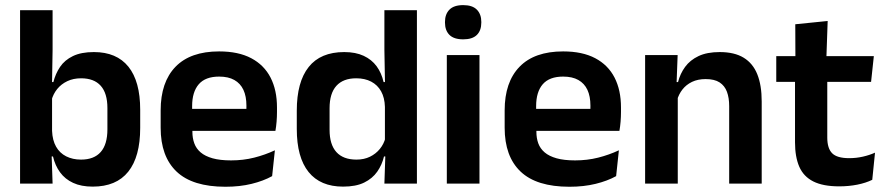

<svg xmlns="http://www.w3.org/2000/svg" viewBox="-20 -700 3374 732"><path d="M333.5 11.5Q289.5 11.5 258.8 -2.8Q228 -17 209 -43Q190 -69 182 -103.5H146L178.5 -201Q180 -165 193.8 -140.8Q207.5 -116.5 232.2 -104Q257 -91.5 289 -91.5Q338.5 -91.5 364 -120.5Q389.5 -149.5 389.5 -207V-288Q389.5 -344.5 364 -373Q338.5 -401.5 289 -401.5Q259.5 -401.5 236.5 -390.5Q213.5 -379.5 198.2 -360.8Q183 -342 176.5 -318L148.5 -387H183.5Q191.5 -419 209 -445Q226.5 -471 258 -486.2Q289.5 -501.5 338 -501.5Q424.5 -501.5 469.5 -445.8Q514.5 -390 514.5 -281.5V-212.5Q514.5 -102.5 469 -45.5Q423.5 11.5 333.5 11.5ZM56.5 0V-661H180.5V-509.5L178 -361L178.5 -345.5V-149.5L176.5 -119L180.5 0Z M839.5 12Q714 12 653.2 -45.8Q592.5 -103.5 592.5 -213V-279Q592.5 -387 649.2 -445.5Q706 -504 815.5 -504Q889 -504 938 -478Q987 -452 1011.5 -404.2Q1036 -356.5 1036 -290.5V-273Q1036 -255 1034.5 -236.2Q1033 -217.5 1030 -201H917Q918.5 -228.5 919 -253Q919.5 -277.5 919.5 -297Q919.5 -333 908 -357.5Q896.5 -382 873.5 -395Q850.5 -408 815.5 -408Q763 -408 737.8 -378.8Q712.5 -349.5 712.5 -295.5V-250L713.5 -236V-197Q713.5 -173.5 720.8 -153.5Q728 -133.5 745 -119Q762 -104.5 790.5 -96.5Q819 -88.5 861 -88.5Q907.5 -88.5 949 -99Q990.5 -109.5 1028 -127L1017.5 -28.5Q984 -10 939 1Q894 12 839.5 12ZM658 -201V-285H1005V-201Z M1288 11.5Q1201.5 11.5 1156.5 -44.2Q1111.5 -100 1111.5 -208.5V-278Q1111.5 -387.5 1156.8 -444.5Q1202 -501.5 1292.5 -501.5Q1336 -501.5 1366.5 -487.2Q1397 -473 1415.8 -447.5Q1434.5 -422 1442.5 -387H1479.5L1447.5 -292.5Q1446.5 -327.5 1433 -351.8Q1419.5 -376 1395.2 -388.8Q1371 -401.5 1338 -401.5Q1288.5 -401.5 1262.5 -372.8Q1236.5 -344 1236.5 -287.5V-205Q1236.5 -149 1262.5 -120.2Q1288.5 -91.5 1339 -91.5Q1368 -91.5 1390.5 -102.5Q1413 -113.5 1428.2 -132.2Q1443.5 -151 1449.5 -174.5L1479.5 -103.5H1444Q1436.5 -71.5 1418.2 -45.5Q1400 -19.5 1368.5 -4Q1337 11.5 1288 11.5ZM1445.5 0 1449.5 -119 1447.5 -148V-349L1448 -369L1445.5 -509.5V-661H1569.5V0Z M1683.5 0V-490H1808V0ZM1746 -550Q1710.5 -550 1693.5 -567Q1676.5 -584 1676.5 -614V-616.5Q1676.5 -646 1693.5 -663.2Q1710.5 -680.5 1746 -680.5Q1781 -680.5 1798 -663.2Q1815 -646 1815 -616.5V-614Q1815 -583.5 1798 -566.8Q1781 -550 1746 -550Z M2151 12Q2025.5 12 1964.8 -45.8Q1904 -103.5 1904 -213V-279Q1904 -387 1960.8 -445.5Q2017.5 -504 2127 -504Q2200.5 -504 2249.5 -478Q2298.5 -452 2323 -404.2Q2347.5 -356.5 2347.5 -290.5V-273Q2347.5 -255 2346 -236.2Q2344.5 -217.5 2341.5 -201H2228.5Q2230 -228.5 2230.5 -253Q2231 -277.5 2231 -297Q2231 -333 2219.5 -357.5Q2208 -382 2185 -395Q2162 -408 2127 -408Q2074.5 -408 2049.2 -378.8Q2024 -349.5 2024 -295.5V-250L2025 -236V-197Q2025 -173.5 2032.2 -153.5Q2039.5 -133.5 2056.5 -119Q2073.5 -104.5 2102 -96.5Q2130.5 -88.5 2172.5 -88.5Q2219 -88.5 2260.5 -99Q2302 -109.5 2339.5 -127L2329 -28.5Q2295.5 -10 2250.5 1Q2205.5 12 2151 12ZM1969.5 -201V-285H2316.5V-201Z M2760 0V-295.5Q2760 -327 2751.5 -350Q2743 -373 2723.5 -385.8Q2704 -398.5 2670.5 -398.5Q2640.5 -398.5 2618.2 -387.8Q2596 -377 2581.8 -358.8Q2567.5 -340.5 2561 -317L2541.5 -387H2565Q2573 -419 2592 -445Q2611 -471 2643.2 -486.2Q2675.5 -501.5 2724 -501.5Q2780 -501.5 2815.2 -480Q2850.5 -458.5 2867.2 -416.8Q2884 -375 2884 -313V0ZM2439.5 0V-490H2563.5L2559 -371.5L2564 -361.5V0Z M3179.5 10.5Q3118 10.5 3080.8 -8.2Q3043.5 -27 3027.2 -64.5Q3011 -102 3011 -157.5V-445H3134V-175.5Q3134 -134.5 3152.5 -115.8Q3171 -97 3217.5 -97Q3244.5 -97 3269.8 -102.8Q3295 -108.5 3316 -118L3305.5 -14.5Q3281 -2.5 3248.5 4Q3216 10.5 3179.5 10.5ZM2939.5 -388V-486H3311.5L3301 -388ZM3012.5 -476.5 3012 -607.5 3135.5 -620 3130.5 -476.5Z"/></svg>

Font: Anek Bangla
Style: Semi-bold
Weight: 600
Designer: Sulekha Rajkumar (Bangla), Yesha Goshar (Latin)
Foundry: Ek Type
Version: Version 1.002;March 21, 2022;FontCreator 13.0.0.2683 64-bit